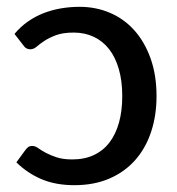

<svg xmlns="http://www.w3.org/2000/svg" viewBox="-20 -536 518 563"><path d="M54 -95.5Q58.5 -101.5 62.8 -104.8Q67 -108 75 -108Q83 -108 91.8 -101.8Q100.5 -95.5 113.8 -88.2Q127 -81 145.8 -74.8Q164.5 -68.5 192 -68.5Q228 -68.5 255.5 -81.5Q283 -94.5 301.2 -118.5Q319.5 -142.5 329 -176.8Q338.5 -211 338.5 -254Q338.5 -298.5 328.5 -333.2Q318.5 -368 300 -391.8Q281.5 -415.5 255 -428Q228.5 -440.5 196 -440.5Q164.5 -440.5 144 -432.8Q123.5 -425 110 -416Q96.5 -407 87.5 -399.2Q78.5 -391.5 69 -391.5Q57 -391.5 50.5 -400.5L22.5 -436.5Q40 -457.5 61.8 -472.8Q83.5 -488 108 -497.5Q132.5 -507 159.2 -511.5Q186 -516 213.5 -516Q261 -516 302.2 -498.5Q343.5 -481 373.8 -447.2Q404 -413.5 421.5 -364.8Q439 -316 439 -254Q439 -197.5 423.2 -149.8Q407.5 -102 376.8 -67Q346 -32 301 -12.5Q256 7 198 7Q143.5 7 102 -10.5Q60.5 -28 28 -60Z"/></svg>

Font: Lato 2
Style: Regular
Weight: 500
Designer: Lukasz Dziedzic with Adam Twardoch and Botio Nikoltchev
Foundry: tyPoland Lukasz Dziedzic
Version: Version 2.015; 2015-08-06; http://www.latofonts.com/